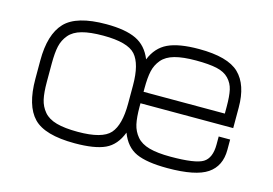

<svg xmlns="http://www.w3.org/2000/svg" viewBox="-75 -655 1150 810"><g transform="rotate(15 500.0 -250.0)"><path d="M525 -290Q525 -337 531.5 -366Q538 -395 557 -417.5Q576 -440 612 -450Q648 -460 705 -460Q762 -460 796 -452.5Q830 -445 849 -425Q868 -405 874 -378Q880 -351 880 -305V-275H525ZM70 -290V-210Q70 -93 119.5 -41.5Q169 10 300 10Q387 10 432.5 -11Q478 -32 500 -90Q522 -32 568.5 -11Q615 10 705 10Q828 10 879 -24.5Q930 -59 930 -130V-175H880V-140Q880 -81 847 -60.5Q814 -40 705 -40Q648 -40 612 -50Q576 -60 557 -82.5Q538 -105 531.5 -134Q525 -163 525 -210V-225H930V-315Q930 -414 880.5 -462Q831 -510 705 -510Q617 -510 569.5 -487.5Q522 -465 500 -410Q478 -465 431 -487.5Q384 -510 300 -510Q170 -510 120 -457Q70 -404 70 -290ZM120 -210V-290Q120 -337 126.5 -366Q133 -395 152 -417.5Q171 -440 207 -450Q243 -460 300 -460Q407 -460 441 -421.5Q475 -383 475 -290V-210Q475 -117 441 -78.5Q407 -40 300 -40Q243 -40 207 -50Q171 -60 152 -82.5Q133 -105 126.5 -134Q120 -163 120 -210Z"/></g></svg>

Font: Millimetre
Style: Light
Weight: 200
Designer: Jérémy Landes
Version: Version 1.0